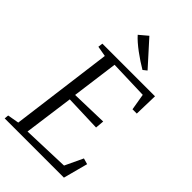

<svg xmlns="http://www.w3.org/2000/svg" viewBox="-291 -1075 1170 1170"><g transform="rotate(45 294.0 -490.0)"><path d="M-3 0 -0.5 -27.5 73.5 -40.5 159.5 -700.5 92 -712.5 96 -743H549.5L545.5 -590H508.5L490.5 -696.5L239.5 -704.5L199.5 -404.5L435 -411L430 -354.5L195.5 -362.5L152 -42L456 -52.5L511 -169L549.5 -158L507.5 0ZM382 -802.5Q360.5 -815 336 -831.2Q311.5 -847.5 287.5 -865.2Q263.5 -883 243.2 -900.8Q223 -918.5 210 -933.5L264.5 -979.5L406.5 -822Z"/></g></svg>

Font: Merriweather 72pt Light
Style: Italic
Weight: 300
Italic angle: -7.8°
Version: Version 2.101